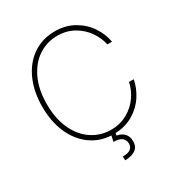

<svg xmlns="http://www.w3.org/2000/svg" viewBox="-207 -855 1096 1176"><g transform="rotate(-30 341.5 -267.0)"><path d="M353.5 -685.5Q281.2 -685.5 221.2 -646.5Q161.1 -607.4 125.5 -532.2Q89.8 -457 89.8 -353.5Q89.8 -249.5 125.5 -174.3Q161.1 -99.1 221.2 -60.3Q281.2 -21.5 353.5 -21.5Q418.5 -21.5 469.7 -50.5Q521 -79.6 552.5 -125.2Q584 -170.9 593.8 -220.7H627Q617.2 -165.5 584.2 -113.8Q551.3 -62 495.4 -27.8Q439.5 6.3 366.2 9.3L363.3 25.4Q397.5 31.2 416 52.2Q434.6 73.2 434.6 106.4Q434.6 143.6 408.9 162.8Q383.3 182.1 334 183.6L332 156.2Q369.6 155.8 387 143.6Q404.3 131.3 405.3 106.4Q403.8 49.8 328.1 49.8L336.4 9.3Q254.4 4.9 191.2 -41.7Q127.9 -88.4 92.8 -168.9Q57.6 -249.5 57.6 -353.5Q57.6 -460.9 95 -543.5Q132.3 -626 199.7 -671.4Q267.1 -716.8 353.5 -716.8Q430.7 -716.8 489.3 -682.9Q547.9 -648.9 582.5 -596.2Q617.2 -543.5 627 -486.3H593.8Q584 -535.6 552.2 -581.5Q520.5 -627.4 469.5 -656.5Q418.5 -685.5 353.5 -685.5Z"/></g></svg>

Font: Pretendard Thin
Style: Regular
Weight: 100
Designer: Base glyphs from Inter by Rasmus Andersson; Hangeul glyphs from Noto Sans CJK(Source Han Sans) by Jang Soo-young and Kan
Foundry: Kil Hyung-jin
Version: Version 1.309